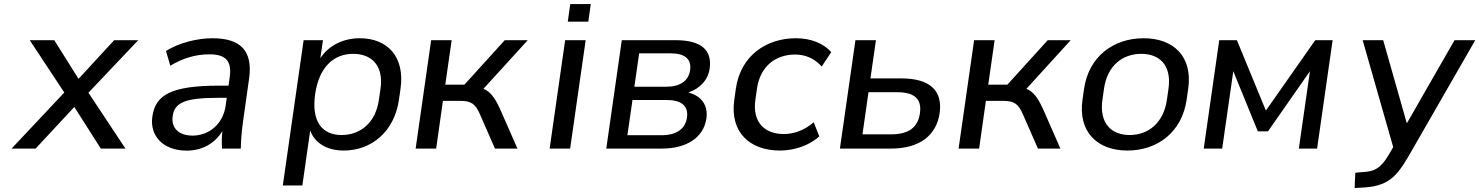

<svg xmlns="http://www.w3.org/2000/svg" viewBox="-20 -739 7358 955"><path d="M157.2 0 349.6 -207 481.4 0H604L419.9 -277.8L667.5 -539.1H547.9L370.6 -346.7L250 -539.1H127.9L299.8 -278.8L37.6 0Z M908.7 10.3C987.3 10.3 1050.3 -27.3 1085.9 -86.9C1083 -58.1 1082.5 -28.8 1084.5 0H1177.7C1178.7 -47.4 1183.1 -95.2 1189.9 -142.1L1218.8 -346.7C1239.3 -489.7 1173.3 -548.8 1036.1 -548.8C959 -548.8 866.2 -524.4 805.7 -485.4L827.1 -412.1C890.1 -450.7 956.1 -468.8 1021.5 -468.8C1101.1 -468.8 1134.3 -437.5 1122.6 -355L1116.7 -313H1071.3C831.1 -313 752.9 -267.1 737.8 -159.2C723.6 -62 793 10.3 908.7 10.3ZM938.5 -64.5C868.7 -64.5 830.6 -102.5 838.9 -161.6C848.1 -226.1 894.5 -252.4 1063.5 -252.4H1107.9L1102.1 -211.9C1088.9 -121.1 1018.6 -64.5 938.5 -64.5Z M1483.9 183.6 1522.9 -89.4C1546.4 -26.4 1607.4 9.8 1689.5 9.8C1826.2 9.8 1941.4 -82.5 1964.4 -243.2L1972.2 -297.4C1995.1 -458 1906.2 -548.8 1769.5 -548.8C1687 -548.8 1614.7 -512.7 1573.2 -449.2L1586.4 -539.1H1490.2L1386.7 183.6ZM1679.2 -67.4C1581.5 -67.4 1528.3 -135.3 1547.4 -270C1566.9 -405.3 1639.2 -471.2 1736.8 -471.2C1827.6 -471.2 1889.2 -413.6 1872.6 -297.4L1864.7 -243.2C1848.1 -125.5 1770 -67.4 1679.2 -67.4Z M2149.4 0 2183.1 -237.3H2267.6C2322.8 -237.3 2344.2 -224.1 2367.7 -169.4L2441.9 0H2553.7L2466.8 -197.8C2440.9 -254.4 2418.5 -283.2 2384.8 -297.4L2605 -539.1H2490.7L2290 -317.9H2194.8L2226.6 -539.1H2124.5L2047.4 0Z M2906.2 -631.3 2918.5 -718.8H2816.4L2804.2 -631.3ZM2815.9 0 2893.1 -539.1H2791L2713.9 0Z M3272.5 0C3397.5 0 3480 -56.2 3493.7 -149.9C3502.9 -214.8 3469.2 -262.7 3403.3 -278.8C3460.9 -297.9 3502 -341.3 3509.8 -397.5C3522.9 -489.7 3468.3 -539.1 3340.3 -539.1H3072.8L2995.6 0ZM3126 -241.7H3295.4C3369.1 -241.7 3405.3 -211.9 3397 -154.3C3388.7 -96.7 3343.8 -66.4 3270 -66.4H3100.6ZM3159.2 -473.6H3317.9C3387.2 -473.6 3420.4 -443.8 3412.6 -390.6C3405.3 -336.9 3363.3 -307.6 3293.9 -307.6H3135.3Z M3859.4 9.8C3929.2 9.8 4002.4 -13.7 4055.2 -60.5L4027.3 -130.9C3981 -90.3 3927.2 -72.3 3878.9 -72.3C3783.2 -72.3 3721.2 -130.9 3737.3 -242.7L3745.1 -297.9C3761.2 -411.1 3839.4 -467.8 3935.5 -467.8C3986.3 -467.8 4032.7 -447.3 4066.9 -408.2L4114.7 -479.5C4076.7 -523.4 4013.2 -548.8 3939 -548.8C3790.5 -548.8 3663.6 -461.4 3640.1 -297.9L3632.3 -242.7C3609.4 -81.5 3709 9.8 3859.4 9.8Z M4412.6 0C4552.2 0 4637.7 -64.5 4653.8 -176.3C4669.4 -288.6 4605.5 -349.1 4462.4 -349.1H4309.6L4336.9 -539.1H4234.9L4157.7 0ZM4299.8 -280.3H4442.4C4528.8 -280.3 4565.9 -246.6 4555.7 -175.8C4545.4 -104 4498.5 -70.8 4412.6 -70.8H4270Z M4850.1 0 4883.8 -237.3H4968.3C5023.4 -237.3 5044.9 -224.1 5068.4 -169.4L5142.6 0H5254.4L5167.5 -197.8C5141.6 -254.4 5119.1 -283.2 5085.4 -297.4L5305.7 -539.1H5191.4L4990.7 -317.9H4895.5L4927.2 -539.1H4825.2L4748 0Z M5587.9 9.8C5738.3 9.8 5859.4 -83 5882.3 -243.2L5890.1 -297.4C5913.1 -457 5818.4 -548.8 5668 -548.8C5518.1 -548.8 5395 -457 5372.1 -297.4L5364.3 -243.2C5341.3 -83 5438 9.8 5587.9 9.8ZM5599.1 -67.4C5507.8 -67.4 5446.8 -125.5 5463.4 -243.2L5471.2 -297.4C5487.8 -414.6 5565.4 -471.2 5656.7 -471.2C5747.6 -471.2 5808.6 -414.6 5792 -297.4L5784.2 -243.2C5767.6 -126 5689.9 -67.4 5599.1 -67.4Z M6059.1 0 6114.3 -384.8 6236.3 -85.9H6287.1L6495.6 -384.8L6440.4 0H6531.2L6608.4 -539.1H6522L6276.4 -189L6132.3 -539.1H6044.4L5967.3 0Z M6899.4 10.7C6862.3 75.7 6836.4 110.8 6771.5 115.7L6721.2 120.1L6717.8 196.3L6766.1 193.4C6902.3 185.1 6938.5 121.6 7008.8 -1.5L7317.9 -539.1H7214.8L6977.5 -125.5L6859.9 -539.1H6757.8L6909.7 -7.3Z"/></svg>

Font: Winston
Style: Italic
Weight: 400
Italic angle: -8.13011°
Designer: Vernon Adams, Kim Jin-seong, David Berlow, Cristiano Sobral
Foundry: The Winston Project Authors
Version: Version 3.004